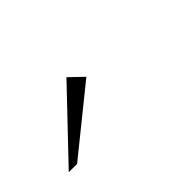

<svg xmlns="http://www.w3.org/2000/svg" viewBox="-32 -659 293 293"><g transform="rotate(-45 115.0 -512.5)"><path d="M3 -460 103 -565 125 -544 21 -460Z"/></g></svg>

Font: Genos Thin ExtraLight
Style: Regular
Weight: 250
Version: Version 1.010